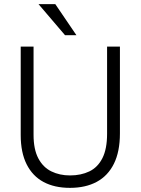

<svg xmlns="http://www.w3.org/2000/svg" viewBox="-20 -899 679 927"><path d="M497 -253V-674H559V-255Q559 -167 530 -108.5Q501 -50 447 -21Q393 8 318 8Q243 8 190 -20.5Q137 -49 108.5 -106Q80 -163 80 -247V-674H142V-248Q142 -178 165 -134.5Q188 -91 228 -71.5Q268 -52 318 -52Q371 -52 411.5 -71.5Q452 -91 474.5 -135.5Q497 -180 497 -253ZM247 -879 349 -729H294L166 -879Z"/></svg>

Font: Hind Variable Light
Style: Regular
Weight: 300
Designer: Manushi Parikh, Satya Rajpurohit
Foundry: Indian Type Foundry
Version: Version 3.000